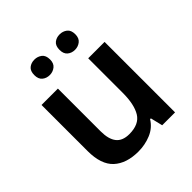

<svg xmlns="http://www.w3.org/2000/svg" viewBox="-201 -889 1044 1044"><g transform="rotate(-45 321.0 -367.0)"><path d="M562 -542V0H463L446 -70H440Q414 -28 368 -9Q322 10 271 10Q179 10 128 -37Q77 -84 77 -188V-542H203V-213Q203 -153 227 -122.5Q251 -92 303 -92Q378 -92 407 -139.5Q436 -187 436 -277V-542ZM164 -684Q164 -716 181.5 -730Q199 -744 224 -744Q248 -744 266.5 -730Q285 -716 285 -684Q285 -654 266.5 -639.5Q248 -625 224 -625Q199 -625 181.5 -639.5Q164 -654 164 -684ZM358 -684Q358 -716 375.5 -730Q393 -744 418 -744Q442 -744 460.5 -730Q479 -716 479 -684Q479 -654 460.5 -639.5Q442 -625 418 -625Q393 -625 375.5 -639.5Q358 -654 358 -684Z"/></g></svg>

Font: Noto Sans Tangsa SemiBold
Style: Regular
Weight: 600
Version: Version 1.504